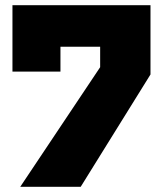

<svg xmlns="http://www.w3.org/2000/svg" viewBox="-20 -720 628 740"><path d="M58 0 366 -461V-540H213V-444H28V-700H560V-433L291 0Z"/></svg>

Font: Tektur ExtraBold
Style: Regular
Weight: 800
Designer: Adam Jagosz
Foundry: Adam Jagosz
Version: Version 1.005;gftools[0.9.30]